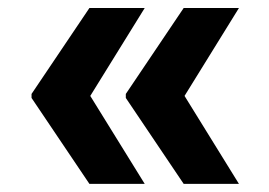

<svg xmlns="http://www.w3.org/2000/svg" viewBox="-20 -534 666 476"><path d="M338.8 -78.1 203.8 -296.2 338.8 -514.2H201.7L58.2 -301.1V-291.2L201.7 -78.1ZM291.9 -291.2 435.4 -78.1H572.4L437.5 -296.2L572.4 -514.2H435.4L291.9 -301.1Z"/></svg>

Font: Magic Ui Pro
Style: Bold
Weight: 700
Designer: Stefan Endress, Andreas Faust
Version: Version 1.000;FEAKit 1.0